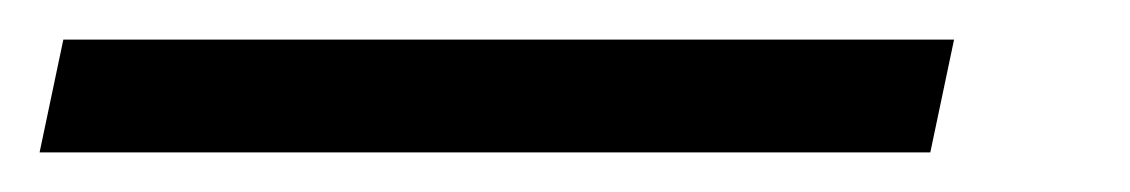

<svg xmlns="http://www.w3.org/2000/svg" viewBox="-104 60 571 97"><path d="M-84 137 -72 80H378L366 137Z"/></svg>

Font: Red Hat Text VF
Style: Italic
Weight: 300
Italic angle: -12°
Designer: Pentagram, MCKL
Foundry: Pentagram, MCKL
Version: Version 1.023